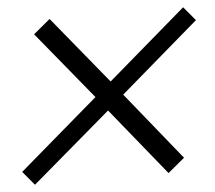

<svg xmlns="http://www.w3.org/2000/svg" viewBox="-46 -629 757 676"><g transform="rotate(-5 333.0 -290.5)"><path d="M10 -51 290 -291 94 -530 153 -579 348 -341 625 -579 666 -530 388 -291 582 -51 523 -2 330 -240 51 -2Z"/></g></svg>

Font: Fahkwang
Style: Italic
Weight: 400
Italic angle: -10°
Version: Version 1.000; ttfautohint (v1.6)